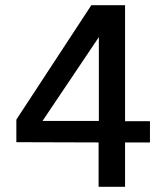

<svg xmlns="http://www.w3.org/2000/svg" viewBox="-20 -720 646 740"><path d="M43 -259 332 -700H462V-253H558V-171H462V0H360V-171L43 -172ZM144 -254H361V-577Z"/></svg>

Font: Lopes Sans Medium
Style: Regular
Weight: 500
Designer: Gabriel Lam, Diego Maldonado
Foundry: TypeRant, Foresti Design
Version: Version 4.000